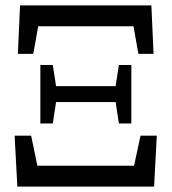

<svg xmlns="http://www.w3.org/2000/svg" viewBox="-20 -689 634 709"><path d="M44 0 34 -188H95L118 -77H475L499 -188H559L549 0ZM419 -233 407 -312H187L175 -233H129V-449H175L187 -371H407L419 -449H465V-233ZM46 -490 54 -669H539L547 -490H491L473 -592H121L103 -490Z"/></svg>

Font: Source Serif Pro
Style: Regular
Weight: 400
Designer: Frank Grießhammer
Foundry: Adobe Systems Incorporated
Version: Version 3.001;hotconv 1.0.111;makeotfexe 2.5.65597